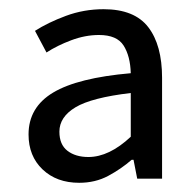

<svg xmlns="http://www.w3.org/2000/svg" viewBox="-20 -829 426 417"><path d="M152 -432Q103 -432 72.5 -461Q42 -490 42 -537Q42 -596 95.5 -628Q149 -660 264 -670Q263 -707 248.5 -730Q234 -753 195 -753Q165 -753 134.5 -741.5Q104 -730 81 -715L56 -762Q84 -780 123 -794.5Q162 -809 205 -809Q272 -809 302 -770Q332 -731 332 -660V-441H278L270 -482H266Q243 -462 215 -447Q187 -432 152 -432ZM172 -488Q217 -488 264 -532V-627Q179 -617 144 -596Q109 -575 109 -543Q109 -515 126.5 -501.5Q144 -488 172 -488Z"/></svg>

Font: Gothic Nguyen
Style: Regular
Weight: 400
Designer: MORI Takayuki
Version: Version 1.220;July 21, 2023;FontCreator 14.0.0.2814 64-bit